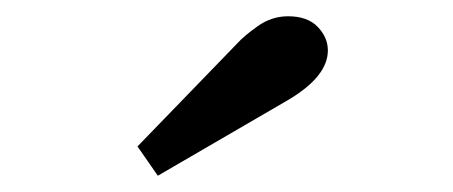

<svg xmlns="http://www.w3.org/2000/svg" viewBox="-20 -800 557 236"><path d="M149 -620 271 -746Q280 -756 297 -768Q314 -780 334 -780Q358 -780 370.5 -767Q383 -754 383 -738Q383 -706 334 -677L174 -584Z"/></svg>

Font: Trirong
Style: Bold
Weight: 700
Designer: Katatrad Team
Foundry: CadsonDemak
Version: Version 1.001